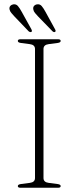

<svg xmlns="http://www.w3.org/2000/svg" viewBox="-20 -885 370 905"><path d="M185 -46Q185 -26 209.5 -23L251.5 -17.5Q266 -15.5 266 -8Q266 0 253.5 0H76.5Q64 0 64 -8Q64 -15.5 78.5 -17.5L120.5 -23Q145 -26 145 -46V-654Q145 -674 120.5 -677L78.5 -682.5Q64 -684.5 64 -692Q64 -700 76.5 -700H253.5Q266 -700 266 -692Q266 -684.5 251.5 -682.5L209.5 -677Q185 -674 185 -654ZM82.5 -829 128 -747Q132.5 -738 128.5 -735Q122.5 -731.5 115 -737.5L48 -807.5Q40 -816 33.5 -823.8Q27 -831.5 25 -840.5Q23 -850.5 28.5 -856.8Q34 -863 42.5 -864.5Q56 -866.5 64.5 -856.5Q73 -846.5 82.5 -829ZM194.5 -829 239.5 -747Q244.5 -738.5 240 -735Q234.5 -731.5 227.5 -737.5L159.5 -807.5Q151.5 -816 145 -823.8Q138.5 -831.5 137 -840.5Q135 -850.5 140.2 -856.8Q145.5 -863 154.5 -864.5Q168 -866.5 176.5 -856.5Q185 -846.5 194.5 -829Z"/></svg>

Font: Fraunces 9pt Thin
Style: Regular
Weight: 100
Version: Version 1.000;[b76b70a41]